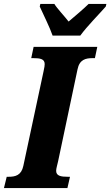

<svg xmlns="http://www.w3.org/2000/svg" viewBox="-41 -951 558 971"><path d="M225 -771H365C399 -818 461 -880 494 -918L497 -931H407C386 -910 336 -867 306 -842C287 -867 247 -909 234 -931H163L160 -918C177 -880 212 -810 225 -771ZM-21 0H300L313 -57H302C268 -57 243 -61 243 -87C243 -99 248 -113 253 -136L351 -600C361 -650 392 -657 428 -657H439L451 -714H129L117 -657H127C162 -657 185 -653 185 -627C185 -621 184 -610 179 -589L77 -112C67 -64 36 -57 3 -57H-7Z"/></svg>

Font: Noto Serif ExtraCondensed Black
Style: Italic
Weight: 900
Width: 2
Italic angle: -12°
Designer: Monotype Design Team
Foundry: Monotype Imaging Inc.
Version: Version 2.014